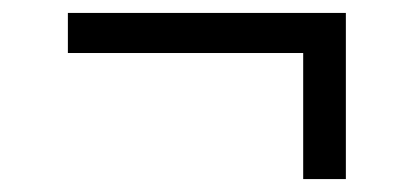

<svg xmlns="http://www.w3.org/2000/svg" viewBox="-20 -381 640 297"><path d="M449 -104V-299H85V-361H515V-104Z"/></svg>

Font: SauceCodePro NFM
Style: Regular
Weight: 400
Monospace: yes
Designer: Paul D. Hunt, Teo Tuominen
Foundry: Adobe
Version: Version 2.042;hotconv 1.1.0;makeotfexe 2.6.0;Nerd Fonts 3.3.